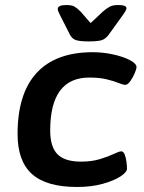

<svg xmlns="http://www.w3.org/2000/svg" viewBox="-20 -738 573 765"><path d="M287 7Q165 7 107.5 -44.5Q50 -96 50 -204Q50 -365 126 -447.5Q202 -530 350 -530Q389 -530 429 -521.5Q469 -513 496.5 -499Q524 -485 524 -470Q524 -464 517 -447Q510 -430 499.5 -415Q489 -400 479 -400Q470 -400 452 -407.5Q434 -415 405 -422Q376 -429 336 -429Q180 -429 180 -218Q180 -153 209 -123.5Q238 -94 303 -94Q345 -94 378 -104Q411 -114 433 -124.5Q455 -135 463 -135Q472 -135 477 -122Q482 -109 484 -92.5Q486 -76 486 -66Q486 -52 460 -35Q434 -18 389 -5.5Q344 7 287 7ZM451 -718Q484 -718 484 -705Q484 -698 468 -676L414 -601Q404 -587 390.5 -580Q377 -573 333 -573Q295 -573 280.5 -579Q266 -585 258 -601L220 -676Q216 -685 213 -691Q210 -697 210 -702Q210 -718 245 -718Q267 -718 278 -711Q289 -704 301 -692L341 -646L390 -692Q404 -704 416.5 -711Q429 -718 451 -718Z"/></svg>

Font: Asap Semi Expanded Semi Expanded SemiBold
Style: Italic
Weight: 600
Width: 6
Italic angle: -6°
Designer: Pablo Cosgaya
Foundry: Omnibus-Type
Version: Version 3.001; ttfautohint (v1.8.4.7-5d5b)